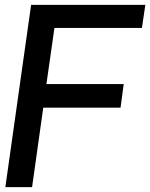

<svg xmlns="http://www.w3.org/2000/svg" viewBox="-20 -770 618 790"><path d="M204 -655 171 -424H489L476 -327H158L112 0H2L108 -750H578L564 -655Z"/></svg>

Font: Oakes Grotesk Medium
Style: Italic
Weight: 500
Italic angle: -8°
Designer: Samuel Oakes
Foundry: Samuel Oakes
Version: Version 1.000;PS 001.000;hotconv 1.0.88;makeotf.lib2.5.64775